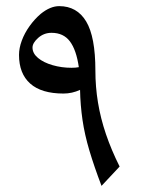

<svg xmlns="http://www.w3.org/2000/svg" viewBox="-20 -605 473 626"><path d="M311 1Q287 -62 271.5 -114Q256 -166 249 -214Q242 -262 241 -312Q228 -306 214.5 -303Q201 -300 187 -300Q115 -300 78.5 -332.5Q42 -365 42 -426Q42 -448 51 -472.5Q60 -497 76.5 -520Q93 -543 113 -560Q144 -585 173 -585Q231 -585 261 -535Q291 -485 291 -375Q291 -322 299.5 -270.5Q308 -219 325.5 -167.5Q343 -116 370 -62ZM213 -384Q220 -384 226 -384.5Q232 -385 237 -386Q229 -442 208 -470Q187 -498 148 -498Q123 -498 104.5 -481.5Q86 -465 86 -450Q86 -431 104 -416Q122 -401 151.5 -392.5Q181 -384 213 -384Z"/></svg>

Font: Noto Naskh Arabic
Style: Regular
Weight: 400
Designer: Monotype Design Team, David Williams, Mohamad Dakak and Nizar Qandah
Foundry: Monotype Imaging Inc.
Version: Version 2.013